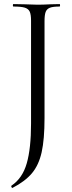

<svg xmlns="http://www.w3.org/2000/svg" viewBox="-20 -645 353 940"><path d="M41 275H40Q38 275 36 270.5Q34 266 36 264Q90 228 111 154.5Q132 81 132 -40V-544Q132 -574 125.5 -588Q119 -602 101.5 -607.5Q84 -613 46 -613Q43 -613 43 -619Q43 -625 46 -625L99 -624Q141 -622 164 -622Q190 -622 228 -624L272 -625Q274 -625 274 -619Q274 -613 272 -613Q239 -613 224 -607Q209 -601 203.5 -586.5Q198 -572 198 -542V-67Q198 37 184 100Q170 163 136.5 203Q103 243 41 275Z"/></svg>

Font: Cormorant Infant
Style: Regular
Weight: 400
Designer: Christian Thalmann (Catharsis Fonts)
Foundry: Catharsis Fonts
Version: Version 4.000